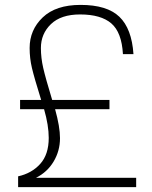

<svg xmlns="http://www.w3.org/2000/svg" viewBox="-20 -764 621 784"><path d="M309 -744Q417 -744 467.5 -695.5Q518 -647 525 -543H482Q477 -632 434.5 -668.5Q392 -705 307 -705Q229 -705 188 -665.5Q147 -626 147 -568Q147 -528 156.5 -486.5Q166 -445 193 -356H427V-318H205Q225 -246 225 -200Q225 -148 199 -104.5Q173 -61 127 -38H536V0H54V-44Q109 -56 144 -94.5Q179 -133 179 -201Q179 -252 160 -318H62V-356H148Q120 -446 110.5 -486Q101 -526 101 -568Q101 -642 154.5 -693Q208 -744 309 -744Z"/></svg>

Font: Nacelle UltraLight
Style: Regular
Weight: 200
Designer: Sora Sagano
Foundry: Sora Sagano
Version: Version 1.000;FEAKit 1.0